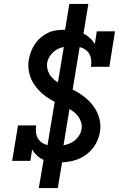

<svg xmlns="http://www.w3.org/2000/svg" viewBox="-20 -858 640 980"><path d="M280 -29Q259 -29 238.5 -32Q218 -35 200.5 -43Q183 -51 168.5 -64.5Q154 -78 144 -95L135 -37H42L72 -218H165Q161 -196 165 -174.5Q169 -153 183.5 -138.5Q198 -124 219 -118.5Q240 -113 262 -113Q283 -113 304 -116.5Q325 -120 344.5 -130Q364 -140 378 -158Q392 -176 396 -197Q400 -219 392.5 -238.5Q385 -258 372 -272.5Q359 -287 341.5 -297.5Q324 -308 305.5 -316.5Q287 -325 269 -333.5Q251 -342 234 -352.5Q217 -363 201.5 -375.5Q186 -388 173 -403Q160 -418 149.5 -435Q139 -452 133 -471Q127 -490 125 -511.5Q123 -533 127 -554Q131 -575 138.5 -595Q146 -615 158.5 -633.5Q171 -652 188 -666.5Q205 -681 225 -690.5Q245 -700 266 -703Q287 -706 307 -706Q331 -706 354 -702.5Q377 -699 398 -690Q419 -681 436 -666.5Q453 -652 464 -633L474 -698H567L538 -517H444Q448 -539 444 -560.5Q440 -582 425.5 -596.5Q411 -611 390.5 -616.5Q370 -622 348 -622Q328 -622 307.5 -618.5Q287 -615 269 -604.5Q251 -594 238 -576.5Q225 -559 221 -539Q218 -517 224.5 -497.5Q231 -478 244.5 -463Q258 -448 275 -438Q292 -428 310.5 -419.5Q329 -411 347 -402.5Q365 -394 382 -383.5Q399 -373 414.5 -360.5Q430 -348 443 -333.5Q456 -319 466.5 -301.5Q477 -284 483.5 -265Q490 -246 492 -225Q494 -204 490 -183Q486 -160 476 -138Q466 -116 450.5 -97.5Q435 -79 414.5 -65Q394 -51 371.5 -43Q349 -35 326 -32Q303 -29 280 -29ZM178 102 210 -86 217 -84 312 -656H352L305 -663L334 -838H431L400 -649L392 -651L298 -79H257L304 -72L275 102Z"/></svg>

Font: Iosevka Curly Slab MdExObl
Style: Regular
Weight: 500
Width: 7
Italic angle: -9°
Monospace: yes
Designer: Belleve Invis
Foundry: Belleve Invis
Version: Version 11.1.0; ttfautohint (v1.8.3)